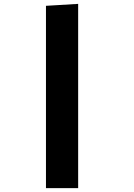

<svg xmlns="http://www.w3.org/2000/svg" viewBox="-20 -780 690 990"><path d="M383 -760V190H217V-750Z"/></svg>

Font: B612 Mono
Style: Bold
Weight: 700
Version: Version 1.005